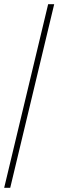

<svg xmlns="http://www.w3.org/2000/svg" viewBox="-20 -780 280 921"><path d="M0 121 211 -760H240L29 121Z"/></svg>

Font: Noto Serif Armenian Condensed Thin
Style: Regular
Weight: 100
Width: 3
Designer: Monotype Design Team
Foundry: Monotype Imaging Inc.
Version: Version 2.008; ttfautohint (v1.8.4.7-5d5b)